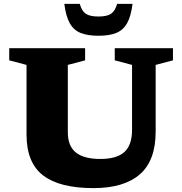

<svg xmlns="http://www.w3.org/2000/svg" viewBox="-20 -955 937 988"><path d="M659.5 -286.5V-621L570.5 -644.5V-707H870V-644.5L781 -621V-278Q781 -128.5 699.5 -57.8Q618 13 460.5 13Q287.5 13 202 -52.2Q116.5 -117.5 116.5 -263V-621L27.5 -644.5V-707H418V-644.5L329 -621V-275Q329 -203 370.8 -170Q412.5 -137 496.5 -137Q580.5 -137 620 -172.8Q659.5 -208.5 659.5 -286.5ZM486.5 -870Q530.5 -870 551.5 -884.2Q572.5 -898.5 582.5 -935H662Q654 -871 633.8 -835.2Q613.5 -799.5 577.5 -785.2Q541.5 -771 486.5 -771Q431.5 -771 395.5 -785.2Q359.5 -799.5 339.2 -835.2Q319 -871 311 -935H390.5Q400.5 -898.5 421.5 -884.2Q442.5 -870 486.5 -870Z"/></svg>

Font: Newsreader 6pt
Style: Bold
Weight: 700
Designer: Hugues Gentile
Foundry: Production Type
Version: Version 1.003; ttfautohint (v1.8.3)